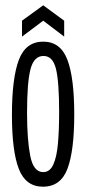

<svg xmlns="http://www.w3.org/2000/svg" viewBox="-20 -694 325 724"><path d="M142 10Q77 10 51 -57Q25 -124 25 -261Q25 -399 51 -468Q77 -537 143 -537Q208 -537 234 -469Q260 -401 260 -262Q260 -126 234.5 -58Q209 10 142 10ZM143 -45Q168 -45 181 -73.5Q194 -102 198.5 -153Q203 -204 203 -271Q203 -386 191 -434.5Q179 -483 144 -483Q108 -483 95 -433Q82 -383 82 -269Q82 -168 94 -106.5Q106 -45 143 -45ZM63 -556V-616L143 -674L222 -616V-556L143 -616Z"/></svg>

Font: Bricolage Grotesque 48pt Condensed ExtraLight
Style: Regular
Weight: 200
Width: 3
Designer: Mathieu Triay
Foundry: Atelier Triay
Version: Version 1.000; ttfautohint (v1.8.4.7-5d5b);gftools[0.9.32]